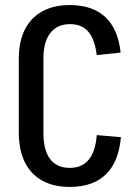

<svg xmlns="http://www.w3.org/2000/svg" viewBox="-20 -728 535 756"><path d="M255 8Q191 8 146 -17Q101 -42 77.5 -90Q54 -138 54 -207V-496Q54 -564 77.5 -611Q101 -658 146 -683Q191 -708 255 -708Q344 -708 394.5 -661Q445 -614 455 -521L361 -511Q353 -574 327.5 -603.5Q302 -633 256 -633Q206 -633 178.5 -598.5Q151 -564 151 -497V-205Q151 -136 177.5 -101.5Q204 -67 255 -67Q303 -67 329.5 -99.5Q356 -132 361 -196L456 -188Q448 -91 397 -41.5Q346 8 255 8Z"/></svg>

Font: Pathway Extreme Condensed Medium
Style: Regular
Weight: 500
Width: 3
Version: Version 1.001;gftools[0.9.26]